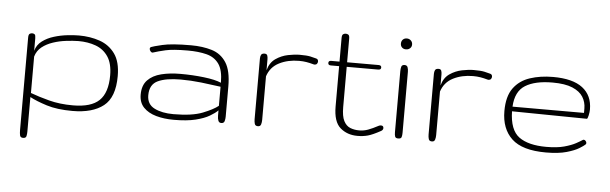

<svg xmlns="http://www.w3.org/2000/svg" viewBox="-46 -668 3128 985"><g transform="rotate(5 1518.5 -175.0)"><path d="M96.7 164.6Q82.5 164.6 80.1 153.1Q77.6 141.6 77.6 127.4V-350.1Q77.6 -365.7 83.5 -369.9Q89.4 -374 96.2 -374Q104.5 -374 109.4 -369.9Q114.3 -365.7 114.3 -350.1V-285.6Q123 -316.9 148.9 -336.2Q174.8 -355.5 208.5 -365.7Q242.2 -376 276.6 -379.9Q311 -383.8 336.4 -383.8Q395 -383.8 444.1 -366.7Q493.2 -349.6 522.9 -308.3Q552.7 -267.1 552.7 -193.4Q552.7 -84 496.3 -39.6Q439.9 4.9 336.4 4.9Q257.3 4.9 203.1 -12.2Q148.9 -29.3 115.7 -47.4V130.4Q115.7 143.1 113.3 153.8Q110.8 164.6 96.7 164.6ZM336.4 -23.9Q430.2 -23.9 471.9 -64.2Q513.7 -104.5 513.7 -193.4Q513.7 -254.9 489.7 -290.3Q465.8 -325.7 425.8 -340.3Q385.7 -355 336.4 -355Q307.1 -354.5 272.7 -350.3Q238.3 -346.2 206.1 -335.4Q173.8 -324.7 149.7 -305.7Q125.5 -286.6 116.7 -255.9V-68.4Q158.7 -52.7 213.6 -38.3Q268.6 -23.9 336.4 -23.9Z M857.9 4.9Q808.1 4.9 767.3 -6.6Q726.6 -18.1 702.4 -43.2Q678.2 -68.4 678.2 -109.4Q678.2 -157.2 704.1 -184.1Q730 -210.9 773.9 -221.9Q817.9 -232.9 872.6 -232.9Q935.1 -232.9 993.4 -226.1Q1051.8 -219.2 1083 -205.6Q1083 -270.5 1060.3 -302.5Q1037.6 -334.5 996.3 -345Q955.1 -355.5 899.4 -355.5Q823.2 -355.5 785.2 -346.7Q747.1 -337.9 723.6 -330.1Q720.7 -329.1 719.7 -329.1Q713.9 -329.1 709 -335.2Q704.1 -341.3 704.1 -347.7Q704.1 -354 710 -356.9Q718.3 -360.8 766.1 -372.3Q814 -383.8 913.6 -383.8Q973.6 -383.8 1021 -369.4Q1068.4 -355 1095.5 -313.2Q1122.6 -271.5 1122.6 -189.5V-34.2Q1122.6 -22.9 1119.4 -11.5Q1116.2 0 1102.5 0Q1091.3 0 1087.2 -10.3Q1083 -20.5 1083 -36.1V-63.5Q1068.8 -48.8 1041.7 -33Q1014.6 -17.1 970.2 -6.1Q925.8 4.9 857.9 4.9ZM854 -23.9Q950.2 -23.9 1004.4 -45.4Q1058.6 -66.9 1083 -86.9V-185.1Q1035.6 -191.9 982.2 -198Q928.7 -204.1 876.5 -204.1Q801.3 -204.1 759.3 -184.6Q717.3 -165 717.3 -109.4Q717.3 -63 755.9 -43.5Q794.4 -23.9 854 -23.9Z M1291.5 0Q1277.8 0 1274.7 -10.7Q1271.5 -21.5 1271.5 -34.2V-346.7Q1271.5 -357.9 1275.6 -366Q1279.8 -374 1293.5 -374Q1304.2 -374 1307.4 -366.2Q1310.5 -358.4 1310.5 -346.7V-290Q1321.3 -330.1 1350.3 -350.1Q1379.4 -370.1 1413.6 -377Q1447.8 -383.8 1473.1 -383.8Q1510.7 -383.8 1528.3 -379.9Q1545.9 -376 1559.6 -372.1Q1569.8 -369.1 1569.8 -357.4Q1569.8 -351.1 1565.7 -345.7Q1561.5 -340.3 1553.2 -340.3Q1551.3 -340.3 1550.5 -340.6Q1549.8 -340.8 1547.4 -341.3Q1528.3 -346.7 1510.7 -349.6Q1493.2 -352.5 1473.1 -352.5Q1415.5 -352.5 1370.8 -329.8Q1326.2 -307.1 1310.5 -258.8V-34.2Q1310.5 -21.5 1307.1 -10.7Q1303.7 0 1291.5 0Z M1804.2 4.9Q1751.5 4.9 1715.6 -26.1Q1679.7 -57.1 1679.7 -136.2V-343.3H1636.7Q1623 -343.3 1623 -355Q1623 -366.7 1636.7 -366.7H1679.7V-488.3Q1679.7 -503.9 1686 -508.1Q1692.4 -512.2 1699.2 -512.2Q1707.5 -512.2 1713.1 -508.1Q1718.8 -503.9 1718.8 -488.3V-366.7H1880.9Q1895.5 -366.7 1895.5 -355Q1895.5 -343.3 1880.9 -343.3H1718.8V-136.2Q1718.8 -88.9 1731.2 -64.7Q1743.7 -40.5 1764.6 -32.2Q1785.6 -23.9 1811 -23.9Q1834.5 -23.9 1856.9 -32.2Q1879.4 -40.5 1908.7 -56.2Q1914.6 -59.1 1919.9 -59.1Q1933.6 -59.1 1933.6 -46.4Q1933.6 -36.6 1922.9 -30.8Q1881.8 -8.3 1857.4 -1.7Q1833 4.9 1804.2 4.9Z M2014.2 0Q2000.5 0 1997.6 -8.3Q1994.6 -16.6 1994.6 -30.8V-344.2Q1994.6 -358.4 1997.6 -368.4Q2000.5 -378.4 2014.2 -378.4Q2026.4 -378.4 2030 -368.2Q2033.7 -357.9 2033.7 -345.2V-30.8Q2033.7 -18.1 2031 -9Q2028.3 0 2014.2 0ZM2013.7 -459Q2001 -459 1993.2 -466.6Q1985.4 -474.1 1985.4 -486.3Q1985.4 -499 1993.2 -507.1Q2001 -515.1 2013.7 -515.1Q2025.9 -515.1 2034.4 -507.1Q2043 -499 2043 -486.3Q2043 -474.1 2034.4 -466.6Q2025.9 -459 2013.7 -459Z M2187.5 0Q2173.8 0 2170.7 -10.7Q2167.5 -21.5 2167.5 -34.2V-346.7Q2167.5 -357.9 2171.6 -366Q2175.8 -374 2189.5 -374Q2200.2 -374 2203.4 -366.2Q2206.5 -358.4 2206.5 -346.7V-290Q2217.3 -330.1 2246.3 -350.1Q2275.4 -370.1 2309.6 -377Q2343.8 -383.8 2369.1 -383.8Q2406.7 -383.8 2424.3 -379.9Q2441.9 -376 2455.6 -372.1Q2465.8 -369.1 2465.8 -357.4Q2465.8 -351.1 2461.7 -345.7Q2457.5 -340.3 2449.2 -340.3Q2447.3 -340.3 2446.5 -340.6Q2445.8 -340.8 2443.4 -341.3Q2424.3 -346.7 2406.7 -349.6Q2389.2 -352.5 2369.1 -352.5Q2311.5 -352.5 2266.8 -329.8Q2222.2 -307.1 2206.5 -258.8V-34.2Q2206.5 -21.5 2203.1 -10.7Q2199.7 0 2187.5 0Z M2774.9 5.4Q2652.8 5.4 2598.6 -45.7Q2544.4 -96.7 2544.4 -188Q2544.4 -263.7 2575.4 -306.2Q2606.4 -348.6 2659.7 -366.2Q2712.9 -383.8 2778.3 -383.8Q2879.9 -383.8 2930.4 -345Q2981 -306.2 2981 -233.9Q2981 -220.7 2977.1 -202.9Q2973.1 -185.1 2969.2 -185.1L2583.5 -189.9Q2585.4 -93.8 2633.5 -58.6Q2681.6 -23.4 2774.4 -23.4Q2829.1 -23.4 2866 -33.4Q2902.8 -43.5 2925.5 -55.9Q2948.2 -68.4 2959 -75.7Q2960.4 -76.7 2962.9 -76.7Q2968.3 -76.7 2972.9 -71.5Q2977.5 -66.4 2977.5 -60.5Q2977.5 -55.2 2972.7 -51.8Q2967.3 -46.4 2945.1 -32.5Q2922.9 -18.6 2881.1 -6.6Q2839.4 5.4 2774.9 5.4ZM2584 -213.9H2952.1V-236.8Q2952.1 -269.5 2935.5 -296.1Q2918.9 -322.8 2880.9 -338.9Q2842.8 -355 2778.3 -355Q2688 -355 2637.9 -323.7Q2587.9 -292.5 2584 -213.9Z"/></g></svg>

Font: Gruppo
Style: Regular
Weight: 400
Designer: Vernon Adams
Foundry: Vernon Adams
Version: Version 1.001; ttfautohint (v1.8.4.7-5d5b);gftools[0.9.28]